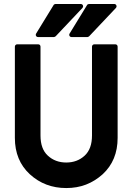

<svg xmlns="http://www.w3.org/2000/svg" viewBox="-20 -932 670 958"><path d="M54.2 -699.2Q54.2 -704.1 57.6 -707.5Q61 -710.9 65.9 -710.9H170.4Q175.8 -710.9 179 -707.5Q182.1 -704.1 182.1 -699.2V-255.9Q182.1 -188.5 218.8 -155.3Q255.9 -121.1 310.5 -121.1Q365.2 -121.1 402.3 -155.3Q439 -189 439 -255.9V-699.2Q439 -704.1 442.4 -707.5Q445.8 -710.9 450.7 -710.9H555.2Q560.5 -710.9 563.7 -707.5Q566.9 -704.1 566.9 -699.2V-244.1Q566.9 -131.3 492.2 -62.5Q454.1 -28.3 409.2 -11Q364.3 6.3 310.5 6.3Q204.1 6.3 128.9 -62.5Q54.2 -131.3 54.2 -244.1ZM337.4 -747.1Q330.1 -747.1 326.9 -752.9Q323.7 -758.8 327.6 -765.1L414.1 -906.2Q415 -908.7 418.2 -910.4Q421.4 -912.1 423.8 -912.1H549.3Q557.6 -912.1 560.5 -905.3Q563.5 -898.4 558.1 -892.1L424.8 -751Q423.8 -750 420.9 -748.5Q418 -747.1 416.5 -747.1ZM170.4 -747.1Q163.1 -747.1 159.9 -752.9Q156.7 -758.8 160.6 -765.1L247.1 -906.2Q248 -908.7 251.2 -910.4Q254.4 -912.1 256.8 -912.1H382.3Q390.6 -912.1 393.6 -905.3Q396.5 -898.4 391.1 -892.1L257.8 -751Q256.8 -750 253.7 -748.5Q250.5 -747.1 249.5 -747.1Z"/></svg>

Font: Alte DIN 1451 Mittelschrift
Style: Bold
Weight: 700
Designer: Peter Wiegel
Foundry: Peter Wiegel
Version: Version 1.003